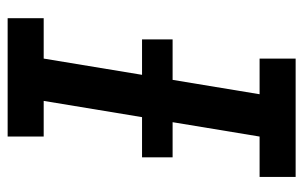

<svg xmlns="http://www.w3.org/2000/svg" viewBox="-162 -612 775 490"><g transform="rotate(90 225.0 -367.5)"><path d="M27 0V-92H130L221 -643H130V-735H432V-643H329L238 -92H329V0ZM81 -343V-421H382V-343Z"/></g></svg>

Font: Iosevka Etoile Semibold
Style: Italic
Weight: 600
Italic angle: -9°
Designer: Belleve Invis
Foundry: Belleve Invis
Version: Version 22.1.2; ttfautohint (v1.8.4)